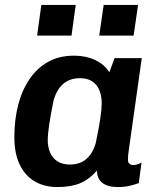

<svg xmlns="http://www.w3.org/2000/svg" viewBox="-20 -746 640 776"><path d="M212 10Q160 10 121 -12.5Q82 -35 60 -80Q38 -125 38 -192Q38 -262 53.5 -322Q69 -382 99.5 -426.5Q130 -471 174.5 -496Q219 -521 279 -521Q327 -521 364.5 -503.5Q402 -486 422 -454L443 -511H553L503 -157Q499 -131 498 -119.5Q497 -108 497 -99Q497 -90 503 -84.5Q509 -79 518 -79Q526 -79 534.5 -81.5Q543 -84 552 -89L541 -6Q525 0 504 5Q483 10 457 10Q415 10 393.5 -7Q372 -24 372 -57Q341 -21 304 -5.5Q267 10 212 10ZM263 -81Q303 -81 329 -103.5Q355 -126 367 -168Q380 -230 385.5 -268Q391 -306 391 -328Q391 -376 368.5 -403Q346 -430 303 -430Q262 -430 235 -406.5Q208 -383 196 -338Q185 -283 179 -243.5Q173 -204 173 -179Q173 -152 182.5 -129.5Q192 -107 212 -94Q232 -81 263 -81ZM130 -602 147 -726H286L269 -602ZM381 -602 399 -726H538L520 -602Z"/></svg>

Font: Chivo Mono SemiBold
Style: Italic
Weight: 600
Italic angle: -8.05°
Monospace: yes
Version: Version 1.008